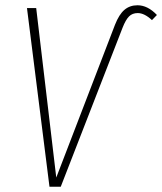

<svg xmlns="http://www.w3.org/2000/svg" viewBox="-20 -713 619 733"><path d="M168.9 0 83 -682.1H118.2L194.8 -35.2L418.9 -618.2Q434.6 -658.2 455.1 -675.5Q475.6 -692.9 504.9 -692.9Q543.9 -692.9 579.1 -655.8L560.1 -636.2Q531.2 -663.1 505.9 -663.1Q485.4 -663.1 472.7 -650.4Q460 -637.7 448.2 -607.9L211.9 0Z"/></svg>

Font: Fira Sans Compressed UltraLight
Style: Italic
Weight: 200
Width: 3
Italic angle: -8°
Designer: Carrois Corporate & Edenspiekermann AG
Foundry: Carrois Corporate GbR & Edenspiekermann AG
Version: Version 4.203;PS 004.203;hotconv 1.0.88;makeotf.lib2.5.64775